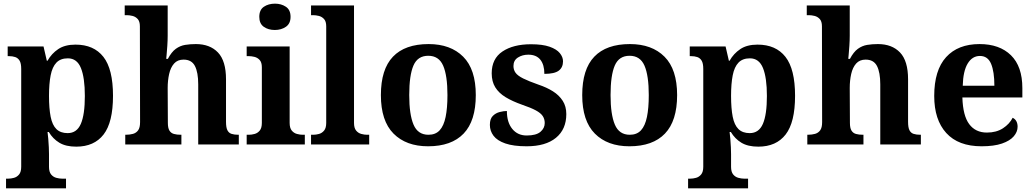

<svg xmlns="http://www.w3.org/2000/svg" viewBox="-20 -790 5653 1050"><path d="M13 240V187H25Q40 187 56.5 182.5Q73 178 84.5 164Q96 150 96 122V-413Q96 -444 87 -458.5Q78 -473 63 -478Q48 -483 29 -483H22V-536H218L236 -458H240Q262 -497 298.5 -521.5Q335 -546 393 -546Q493 -546 545.5 -479Q598 -412 598 -266Q598 -121 546.5 -54.5Q495 12 397 12Q340 12 304.5 -9.5Q269 -31 247 -68H240Q242 -54 244 -30.5Q246 -7 247 15.5Q248 38 248 53V122Q248 150 259.5 164Q271 178 288 182.5Q305 187 319 187H341V240ZM350 -62Q400 -62 422 -112.5Q444 -163 444 -265Q444 -365 422.5 -418Q401 -471 351 -471Q311 -471 288.5 -447.5Q266 -424 257 -378Q248 -332 248 -266Q248 -197 257 -151.5Q266 -106 288.5 -84Q311 -62 350 -62Z M665 0V-53H667Q690 -53 707.5 -58Q725 -63 735.5 -77.5Q746 -92 746 -122L745 -646Q745 -673 733 -686Q721 -699 704.5 -703Q688 -707 674 -707H662V-760H897V-595Q897 -569 895 -539.5Q893 -510 891 -489Q889 -468 889 -468H898Q918 -506 941.5 -523Q965 -540 992.5 -544.5Q1020 -549 1051 -549Q1128 -549 1172 -503Q1216 -457 1216 -356V-124Q1216 -93 1223.5 -78Q1231 -63 1246 -58Q1261 -53 1283 -53H1286V0H1064V-329Q1064 -394 1046 -429Q1028 -464 984 -464Q951 -464 932 -442.5Q913 -421 905 -385.5Q897 -350 897 -309L898 -118Q898 -90 906.5 -76Q915 -62 931 -57.5Q947 -53 969 -53H972V0Z M1329 0V-53H1341Q1356 -53 1372.5 -57.5Q1389 -62 1400.5 -76Q1412 -90 1412 -118V-422Q1412 -449 1400 -462Q1388 -475 1371.5 -479Q1355 -483 1341 -483H1329V-536H1564V-118Q1564 -90 1575.5 -76Q1587 -62 1604 -57.5Q1621 -53 1635 -53H1647V0ZM1483 -626Q1447 -626 1422.5 -643.5Q1398 -661 1398 -698Q1398 -736 1423 -753Q1448 -770 1484 -770Q1518 -770 1543.5 -753Q1569 -736 1569 -698Q1569 -661 1543.5 -643.5Q1518 -626 1483 -626Z M1681 0V-53H1693Q1708 -53 1724.5 -57.5Q1741 -62 1752.5 -76Q1764 -90 1764 -118V-646Q1764 -673 1752 -686Q1740 -699 1723.5 -703Q1707 -707 1693 -707H1681V-760H1916V-118Q1916 -90 1927.5 -76Q1939 -62 1956 -57.5Q1973 -53 1987 -53H1999V0Z M2321 10Q2201 10 2132 -59.5Q2063 -129 2063 -270Q2063 -411 2129 -480Q2195 -549 2324 -549Q2444 -549 2513 -480Q2582 -411 2582 -270Q2582 -129 2515.5 -59.5Q2449 10 2321 10ZM2323 -53Q2362 -53 2384.5 -77.5Q2407 -102 2417 -150.5Q2427 -199 2427 -270Q2427 -377 2403.5 -431Q2380 -485 2322 -485Q2264 -485 2241 -431.5Q2218 -378 2218 -270Q2218 -164 2241.5 -108.5Q2265 -53 2323 -53Z M2860 10Q2788 10 2743.5 -5.5Q2699 -21 2679 -47.5Q2659 -74 2659 -107Q2659 -140 2675 -156Q2691 -172 2713 -177.5Q2735 -183 2752 -183Q2752 -121 2781.5 -85Q2811 -49 2860 -49Q2912 -49 2935.5 -69Q2959 -89 2959 -117Q2959 -139 2948 -155.5Q2937 -172 2910 -186.5Q2883 -201 2836 -217Q2782 -236 2745 -258.5Q2708 -281 2688.5 -312.5Q2669 -344 2669 -389Q2669 -469 2728 -508.5Q2787 -548 2884 -548Q2947 -548 2985.5 -534.5Q3024 -521 3041.5 -499.5Q3059 -478 3059 -455Q3059 -421 3035.5 -403.5Q3012 -386 2957 -386Q2957 -436 2935 -463.5Q2913 -491 2869 -491Q2837 -491 2812.5 -475.5Q2788 -460 2788 -429Q2788 -408 2799.5 -392Q2811 -376 2841 -361Q2871 -346 2925 -327Q2970 -312 3004 -290.5Q3038 -269 3057.5 -238.5Q3077 -208 3077 -166Q3077 -83 3020.5 -36.5Q2964 10 2860 10Z M3422 10Q3302 10 3233 -59.5Q3164 -129 3164 -270Q3164 -411 3230 -480Q3296 -549 3425 -549Q3545 -549 3614 -480Q3683 -411 3683 -270Q3683 -129 3616.5 -59.5Q3550 10 3422 10ZM3424 -53Q3463 -53 3485.5 -77.5Q3508 -102 3518 -150.5Q3528 -199 3528 -270Q3528 -377 3504.5 -431Q3481 -485 3423 -485Q3365 -485 3342 -431.5Q3319 -378 3319 -270Q3319 -164 3342.5 -108.5Q3366 -53 3424 -53Z M3743 240V187H3755Q3770 187 3786.5 182.5Q3803 178 3814.5 164Q3826 150 3826 122V-413Q3826 -444 3817 -458.5Q3808 -473 3793 -478Q3778 -483 3759 -483H3752V-536H3948L3966 -458H3970Q3992 -497 4028.5 -521.5Q4065 -546 4123 -546Q4223 -546 4275.5 -479Q4328 -412 4328 -266Q4328 -121 4276.5 -54.5Q4225 12 4127 12Q4070 12 4034.5 -9.5Q3999 -31 3977 -68H3970Q3972 -54 3974 -30.5Q3976 -7 3977 15.5Q3978 38 3978 53V122Q3978 150 3989.5 164Q4001 178 4018 182.5Q4035 187 4049 187H4071V240ZM4080 -62Q4130 -62 4152 -112.5Q4174 -163 4174 -265Q4174 -365 4152.5 -418Q4131 -471 4081 -471Q4041 -471 4018.5 -447.5Q3996 -424 3987 -378Q3978 -332 3978 -266Q3978 -197 3987 -151.5Q3996 -106 4018.5 -84Q4041 -62 4080 -62Z M4395 0V-53H4397Q4420 -53 4437.5 -58Q4455 -63 4465.5 -77.5Q4476 -92 4476 -122L4475 -646Q4475 -673 4463 -686Q4451 -699 4434.5 -703Q4418 -707 4404 -707H4392V-760H4627V-595Q4627 -569 4625 -539.5Q4623 -510 4621 -489Q4619 -468 4619 -468H4628Q4648 -506 4671.5 -523Q4695 -540 4722.5 -544.5Q4750 -549 4781 -549Q4858 -549 4902 -503Q4946 -457 4946 -356V-124Q4946 -93 4953.5 -78Q4961 -63 4976 -58Q4991 -53 5013 -53H5016V0H4794V-329Q4794 -394 4776 -429Q4758 -464 4714 -464Q4681 -464 4662 -442.5Q4643 -421 4635 -385.5Q4627 -350 4627 -309L4628 -118Q4628 -90 4636.5 -76Q4645 -62 4661 -57.5Q4677 -53 4699 -53H4702V0Z M5348 10Q5221 10 5155 -62.5Q5089 -135 5089 -265Q5089 -406 5154 -477.5Q5219 -549 5337 -549Q5446 -549 5508.5 -488Q5571 -427 5571 -308V-257H5243Q5246 -157 5280.5 -111Q5315 -65 5377 -65Q5429 -65 5465 -88.5Q5501 -112 5518 -146Q5532 -139 5538.5 -126.5Q5545 -114 5545 -97Q5545 -69 5524 -44.5Q5503 -20 5459.5 -5Q5416 10 5348 10ZM5418 -321Q5418 -398 5400 -441Q5382 -484 5339 -484Q5297 -484 5272 -442.5Q5247 -401 5245 -321Z"/></svg>

Font: Noto Serif Gujarati
Style: Bold
Weight: 700
Version: Version 2.102